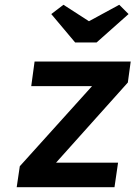

<svg xmlns="http://www.w3.org/2000/svg" viewBox="-20 -785 568 805"><path d="M50 0 63 -88 366 -424H111L125 -527H528L516 -439L215 -103H475L460 0ZM295 -607 195 -726 246 -765 353 -696 480 -765 519 -726 385 -607Z"/></svg>

Font: Lexend Med
Style: Italic
Weight: 500
Italic angle: -8.13011°
Designer: Bonnie Shaver-Troup, Thomas Jockin
Foundry: Lexend
Version: Version 1.007